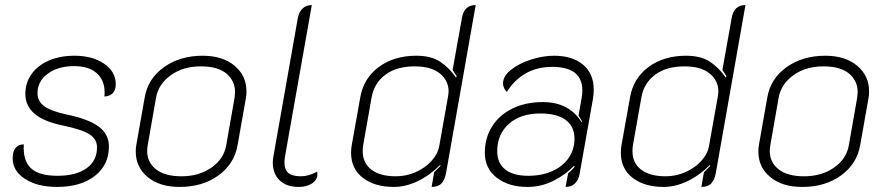

<svg xmlns="http://www.w3.org/2000/svg" viewBox="-20 -729 3503 758"><path d="M30 -104Q30 -131 41.5 -145Q53 -159 74 -159Q70 -95 102 -65Q134 -35 207 -35Q280 -35 321.5 -64.5Q363 -94 363 -147Q363 -180 333 -199Q303 -218 226 -234Q80 -264 80 -358Q80 -402 104.5 -436.5Q129 -471 173 -490Q217 -509 274 -509Q345 -509 391 -477.5Q437 -446 437 -397Q437 -374 425.5 -361.5Q414 -349 392 -348Q393 -354 393 -364Q393 -413 361.5 -440.5Q330 -468 273 -468Q209 -468 168.5 -438Q128 -408 128 -361Q128 -329 155 -309.5Q182 -290 243 -277Q330 -259 370 -229Q410 -199 410 -151Q410 -78 354.5 -34.5Q299 9 205 9Q128 9 79 -22.5Q30 -54 30 -104Z M516 -130Q516 -147 518 -156L551 -343Q564 -419 627.5 -464Q691 -509 780 -509Q859 -509 906 -469.5Q953 -430 953 -369Q953 -352 951 -343L918 -156Q905 -82 842.5 -36.5Q780 9 689 9Q610 9 563 -30Q516 -69 516 -130ZM873 -155 906 -343Q908 -359 908 -365Q908 -410 874 -438.5Q840 -467 773 -467Q702 -467 653.5 -431.5Q605 -396 596 -343L563 -155Q561 -141 561 -133Q561 -88 596 -60.5Q631 -33 696 -33Q766 -33 815 -67.5Q864 -102 873 -155Z M1057 -87Q1057 -100 1060 -115L1156 -659Q1161 -683 1175 -696Q1189 -709 1211 -709L1106 -116Q1103 -101 1103 -88Q1103 -59 1118.5 -46Q1134 -33 1168 -33Q1198 -33 1232 -51Q1233 -49 1233 -41Q1233 -19 1212 -5Q1191 9 1159 9Q1111 9 1084 -17Q1057 -43 1057 -87Z M1366 -126Q1366 -142 1369 -158L1402 -343Q1415 -420 1475.5 -464.5Q1536 -509 1623 -509Q1682 -509 1717.5 -485.5Q1753 -462 1780 -423L1783 -428L1767 -453L1804 -660Q1813 -709 1858 -709L1741 -46Q1736 -19 1723 -5Q1710 9 1684 9L1694 -49L1719 -74L1718 -78Q1676 -36 1628.5 -13.5Q1581 9 1535 9Q1459 9 1412.5 -27Q1366 -63 1366 -126ZM1714 -152 1749 -349Q1751 -361 1751 -368Q1751 -411 1716.5 -439Q1682 -467 1617 -467Q1546 -467 1501.5 -434Q1457 -401 1447 -344L1414 -157Q1412 -148 1412 -132Q1412 -85 1446.5 -59Q1481 -33 1543 -33Q1583 -33 1620 -49Q1657 -65 1682.5 -92.5Q1708 -120 1714 -152Z M1894 -126Q1894 -184 1922.5 -229.5Q1951 -275 2003 -300.5Q2055 -326 2123 -326Q2226 -326 2275 -248L2278 -249Q2270 -265 2264 -273L2276 -340Q2279 -357 2279 -372Q2279 -465 2160 -465Q2100 -465 2055 -439Q2010 -413 1981 -366Q1966 -381 1966 -400Q1966 -429 1998 -454Q2030 -479 2077 -494Q2124 -509 2167 -509Q2240 -509 2282 -473.5Q2324 -438 2324 -375Q2324 -359 2321 -339L2268 -41Q2263 -17 2249 -4Q2235 9 2213 9L2223 -45Q2235 -55 2241.5 -62.5Q2248 -70 2249 -71L2246 -74Q2211 -38 2163.5 -14.5Q2116 9 2062 9Q1988 9 1941 -27.5Q1894 -64 1894 -126ZM2248 -181Q2248 -229 2214 -255Q2180 -281 2113 -281Q2035 -281 1989 -240Q1943 -199 1943 -132Q1943 -85 1974.5 -60Q2006 -35 2066 -35Q2119 -35 2160.5 -53.5Q2202 -72 2225 -105.5Q2248 -139 2248 -181Z M2431 -126Q2431 -142 2434 -158L2467 -343Q2480 -420 2540.5 -464.5Q2601 -509 2688 -509Q2747 -509 2782.5 -485.5Q2818 -462 2845 -423L2848 -428L2832 -453L2869 -660Q2878 -709 2923 -709L2806 -46Q2801 -19 2788 -5Q2775 9 2749 9L2759 -49L2784 -74L2783 -78Q2741 -36 2693.5 -13.5Q2646 9 2600 9Q2524 9 2477.5 -27Q2431 -63 2431 -126ZM2779 -152 2814 -349Q2816 -361 2816 -368Q2816 -411 2781.5 -439Q2747 -467 2682 -467Q2611 -467 2566.5 -434Q2522 -401 2512 -344L2479 -157Q2477 -148 2477 -132Q2477 -85 2511.5 -59Q2546 -33 2608 -33Q2648 -33 2685 -49Q2722 -65 2747.5 -92.5Q2773 -120 2779 -152Z M2974 -130Q2974 -147 2976 -156L3009 -343Q3022 -419 3085.5 -464Q3149 -509 3238 -509Q3317 -509 3364 -469.5Q3411 -430 3411 -369Q3411 -352 3409 -343L3376 -156Q3363 -82 3300.5 -36.5Q3238 9 3147 9Q3068 9 3021 -30Q2974 -69 2974 -130ZM3331 -155 3364 -343Q3366 -359 3366 -365Q3366 -410 3332 -438.5Q3298 -467 3231 -467Q3160 -467 3111.5 -431.5Q3063 -396 3054 -343L3021 -155Q3019 -141 3019 -133Q3019 -88 3054 -60.5Q3089 -33 3154 -33Q3224 -33 3273 -67.5Q3322 -102 3331 -155Z"/></svg>

Font: K2D Thin
Style: Italic
Weight: 100
Italic angle: -10°
Designer: Katatrad Aksorn Co.,Ltd.
Foundry: Cadson Demak Co.,Ltd.
Version: Version 1.000; ttfautohint (v1.6)